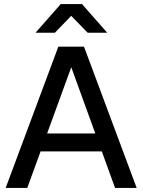

<svg xmlns="http://www.w3.org/2000/svg" viewBox="-20 -931 706 951"><path d="M8 0 269 -700H396L657 0H550L325 -620H341L115 0ZM119 -181 154 -270H513L548 -181ZM156 -769 281 -911H386L511 -769H414L304 -882H361L252 -769Z"/></svg>

Font: SUSE Thin Medium
Style: Regular
Weight: 500
Version: Version 1.000